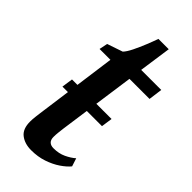

<svg xmlns="http://www.w3.org/2000/svg" viewBox="-223 -730 788 788"><g transform="rotate(45 171.5 -336.0)"><path d="M46.5 -265.5 53.5 -314H283L276 -265.5ZM175.5 -177.5Q172.5 -158 170.8 -143.8Q169 -129.5 167.8 -117.8Q166.5 -106 166.5 -93.5Q166.5 -77 175 -68.8Q183.5 -60.5 199.5 -60.5Q230.5 -60.5 254.2 -71.8Q278 -83 294.5 -97.5L306 -62Q292 -45 267.8 -28.5Q243.5 -12 211.2 -1Q179 10 140 10Q102.5 10 78 -9Q53.5 -28 54 -71.5Q54 -77 54.5 -85Q55 -93 56.5 -104.5Q58 -116 60 -131.5Q62 -147 65 -167.5L108 -482.5H45L52.5 -519L120 -542Q131.5 -554 143.8 -579Q156 -604 167.5 -632.2Q179 -660.5 186.5 -682.5H246.5L226.5 -542.5H343L335 -482.5H218.5Z"/></g></svg>

Font: Merriweather 48pt Medium
Style: Italic
Weight: 500
Italic angle: -7.8°
Version: Version 2.101